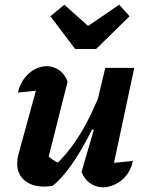

<svg xmlns="http://www.w3.org/2000/svg" viewBox="-20 -787 621 815"><path d="M267 -441 184 -112 173 -136Q188 -120 205 -108.5Q222 -97 240 -92L214 -86Q271 -138 320.5 -218.5Q370 -299 412 -410L425 -359Q400 -297 372 -240Q344 -183 315 -135.5Q286 -88 257.5 -53Q229 -18 203 2Q184 5 167 5Q115 5 84 -21.5Q53 -48 53 -92Q53 -112 58 -131L150 -466L216 -410Q171 -406 132 -402Q93 -398 56 -394Q64 -429 83 -454Q102 -479 127 -492.5Q152 -506 179 -506Q206 -506 230 -490Q254 -474 267 -441ZM326 -57 378 -235 365 -240 427 -499H550L450 -31L425 -92Q457 -95 485.5 -98Q514 -101 544 -104Q537 -69 517.5 -44Q498 -19 471 -5.5Q444 8 417 8Q388 8 363.5 -8.5Q339 -25 326 -57ZM299 -579 194 -718 253 -767 354 -677 486 -767 530 -718 388 -579Z"/></svg>

Font: Piazzolla Thin ExtraBold
Style: Italic
Weight: 800
Italic angle: -11.3°
Version: Version 2.005